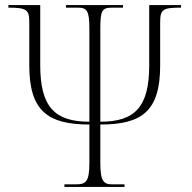

<svg xmlns="http://www.w3.org/2000/svg" viewBox="-20 -734 753 754"><path d="M233 0H469V-10H422C387 -10 374 -21 374 -95V-245C537 -245 609 -297 609 -477V-646C609 -697 619 -704 691 -704V-714H566V-478C566 -315 511 -256 374 -256V-619C374 -693 380 -704 421 -704H463V-714H239V-704H284C322 -704 331 -693 331 -619V-256C196 -256 138 -313 138 -478V-714H13V-704C86 -704 95 -695 95 -646V-477C95 -300 166 -245 331 -245V-95C331 -21 318 -10 278 -10H233Z"/></svg>

Font: Noto Serif Display ExtraLight
Style: Regular
Weight: 200
Designer: Monotype Design Team
Foundry: Monotype Imaging Inc.
Version: Version 2.009